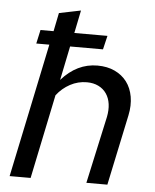

<svg xmlns="http://www.w3.org/2000/svg" viewBox="-52 -776 662 820"><g transform="rotate(5 278.5 -365.5)"><path d="M20 0Q50 -144 80 -286.5Q110 -429 140 -574H84Q87 -589 90.5 -603.5Q94 -618 97 -633H153Q157 -653 161 -672.5Q165 -692 169 -712Q192 -717 215.5 -721.5Q239 -726 262 -731Q257 -706 252 -682Q247 -658 242 -633H384Q380 -618 377 -603.5Q374 -589 370 -574H229Q221 -537 214 -501Q207 -465 199 -428Q265 -503 353 -503Q395 -503 427 -488Q459 -473 479 -446.5Q499 -420 505.5 -383Q512 -346 503 -303Q487 -227 471 -151.5Q455 -76 439 0H349L412 -288Q418 -318 414.5 -343.5Q411 -369 398 -388Q385 -407 363.5 -417.5Q342 -428 314 -428Q276 -428 242.5 -410Q209 -392 185 -361Q166 -270 147.5 -180.5Q129 -91 110 0Z"/></g></svg>

Font: Rosa Sans
Style: Italic
Weight: 400
Italic angle: -12°
Designer: Pentagram / MCKL
Foundry: Pentagram / MCKL
Version: Version 1.005;September 16, 2019;FontCreator 11.5.0.2425 64-